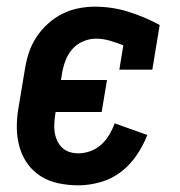

<svg xmlns="http://www.w3.org/2000/svg" viewBox="-20 -548 540 576"><path d="M215 8Q185 8 156 2Q127 -4 103.5 -18.5Q80 -33 63.5 -55.5Q47 -78 39 -105.5Q31 -133 30.5 -162.5Q30 -192 35 -222L55 -342Q59 -367 67 -391Q75 -415 89.5 -437Q104 -459 124 -477Q144 -495 167 -506.5Q190 -518 215 -523Q240 -528 264 -528Q317 -528 366 -512.5Q415 -497 459 -473L437 -339H338L350 -412Q330 -420 309.5 -426Q289 -432 267 -432Q248 -432 228.5 -423.5Q209 -415 196 -399.5Q183 -384 176 -365Q169 -346 166 -327L163 -308H301L285 -212H147L146 -207Q144 -193 143 -179Q142 -165 144 -151.5Q146 -138 151.5 -126Q157 -114 166.5 -105Q176 -96 188.5 -92Q201 -88 215 -88Q233 -88 251 -94.5Q269 -101 283.5 -114Q298 -127 308 -144Q318 -161 324 -178L422 -143Q410 -112 390 -82.5Q370 -53 342.5 -32Q315 -11 281 -1.5Q247 8 215 8Z"/></svg>

Font: Iosevka Curly Slab
Style: Bold Italic
Weight: 700
Italic angle: -9°
Monospace: yes
Designer: Belleve Invis
Foundry: Belleve Invis
Version: Version 22.1.2; ttfautohint (v1.8.4)